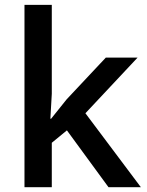

<svg xmlns="http://www.w3.org/2000/svg" viewBox="-20 -780 612 800"><path d="M189.9 -285.2 195.8 -389.2V-759.8H82V0H195.8V-185.1L258.8 -236.8L432.1 0H566.9L335.9 -308.1L553.2 -540H420.9L257.8 -366.2L192.9 -285.2Z"/></svg>

Font: Samim Medium
Style: Regular
Weight: 500
Foundry: DejaVu fonts team - Redesigned by Saber Rastikerdar
Version: Version 4.0.5